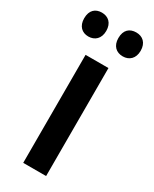

<svg xmlns="http://www.w3.org/2000/svg" viewBox="-210 -787 670 836"><g transform="rotate(30 125.0 -369.0)"><path d="M-17 -678C-17 -639 6 -618 38 -618C70 -618 94 -639 94 -678C94 -718 70 -738 38 -738C6 -738 -17 -719 -17 -678ZM155 -678C155 -639 178 -618 211 -618C243 -618 267 -639 267 -678C267 -718 243 -738 211 -738C178 -738 155 -719 155 -678ZM183 0V-543H68V0Z"/></g></svg>

Font: Noto Sans Sinhala UI Condensed SemiBold
Style: Regular
Weight: 600
Width: 3
Designer: Jelle Bosma - Monotype Design Team
Foundry: Monotype Imaging Inc.
Version: Version 2.006